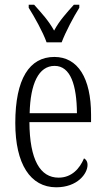

<svg xmlns="http://www.w3.org/2000/svg" viewBox="-20 -786 447 816"><path d="M178 -606H242C259 -651 293 -715 317 -753V-766H294C262 -730 233 -699 210 -656C186 -699 157 -730 125 -766H102V-753C126 -715 162 -651 178 -606ZM219 10C309 10 352 -48 352 -85C352 -100 345 -109 337 -113C319 -70 285 -31 229 -31C151 -31 106 -106 105 -267H367V-298C367 -454 311 -544 211 -544C105 -544 45 -451 45 -263C45 -89 109 10 219 10ZM307 -305H106C109 -430 144 -506 212 -506C280 -506 306 -424 307 -305Z"/></svg>

Font: Noto Serif Lao ExtraCondensed Light
Style: Regular
Weight: 300
Width: 2
Designer: Monotype Design Team
Foundry: Monotype Imaging Inc.
Version: Version 2.003